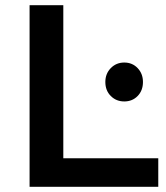

<svg xmlns="http://www.w3.org/2000/svg" viewBox="-20 -720 639 740"><path d="M94 -700H224V-110H590V0H94ZM386 -404Q386 -436 407 -457.5Q428 -479 459 -479Q490 -479 510.5 -457.5Q531 -436 531 -404Q531 -371 510.5 -350Q490 -329 459 -329Q428 -329 407 -350Q386 -371 386 -404Z"/></svg>

Font: APTA Sans SemiBold
Style: Bold
Weight: 600
Version: Version 7.200